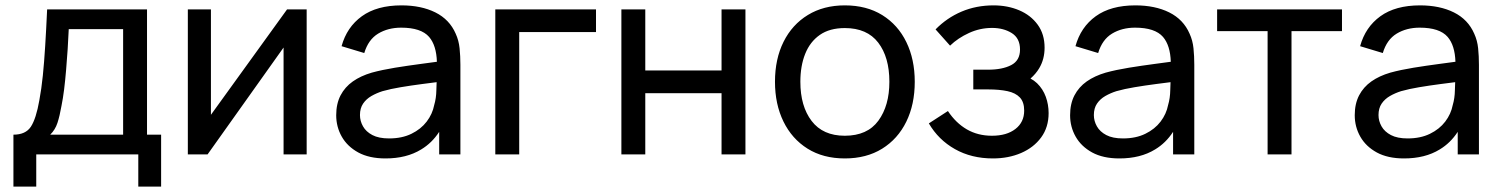

<svg xmlns="http://www.w3.org/2000/svg" viewBox="-20 -575 5588 715"><path d="M30 120V-73.5Q75.5 -73.5 95 -103.2Q114.5 -133 126.5 -201.5Q134.5 -244.5 139.5 -293.5Q144.5 -342.5 148.2 -402.8Q152 -463 155.5 -540H527.5V-73.5H580V120H495V0H115V120ZM167 -73.5H438.5V-466.5H236Q234.5 -431 232 -392.2Q229.5 -353.5 226.2 -315Q223 -276.5 218.8 -242.2Q214.5 -208 209 -181Q202.5 -143.5 194 -117.5Q185.5 -91.5 167 -73.5Z M1122 -540V0H1036V-398L753 0H679.5V-540H765.5V-147.5L1049 -540Z M1415.5 15Q1355 15 1314.2 -7.2Q1273.5 -29.5 1252.8 -66Q1232 -102.5 1232 -146Q1232 -188.5 1248.2 -219.8Q1264.5 -251 1294 -271.8Q1323.5 -292.5 1364.5 -304.5Q1403 -315 1450.8 -322.8Q1498.5 -330.5 1547.5 -337Q1578.5 -341 1607 -345Q1605 -406 1578 -437.5Q1548 -472 1474 -472Q1425 -472 1388.2 -449.8Q1351.5 -427.5 1336.5 -377.5L1252 -403Q1271.5 -474 1327.5 -514.5Q1383.5 -555 1475 -555Q1548.5 -555 1601.2 -528.8Q1654 -502.5 1677 -449.5Q1688.5 -424.5 1691.5 -395.2Q1694.5 -366 1694.5 -334V0H1615.5V-84Q1588.5 -42.5 1548.5 -18.5Q1494 15 1415.5 15ZM1429 -59.5Q1477 -59.5 1512.2 -76.8Q1547.5 -94 1569 -122.2Q1590.5 -150.5 1597 -184Q1604.5 -209 1605 -239.5Q1605.5 -256.5 1606 -269Q1578.5 -265.5 1551.5 -262Q1509.5 -256.5 1472 -250.2Q1434.5 -244 1404.5 -235.5Q1382.5 -228.5 1363.2 -217.5Q1344 -206.5 1332.2 -189.2Q1320.5 -172 1320.5 -146.5Q1320.5 -124.5 1331.8 -104.5Q1343 -84.5 1366.8 -72Q1390.5 -59.5 1429 -59.5Z M1824.5 0V-540H2199.5V-455.5H1913.5V0Z M2294 0V-540H2383V-312.5H2667V-540H2756V0H2667V-228H2383V0Z M3126 15Q3045.5 15 2987.2 -21.5Q2929 -58 2897.5 -122.5Q2866 -187 2866 -270.5Q2866 -355.5 2898 -419.5Q2930 -483.5 2988.5 -519.2Q3047 -555 3126 -555Q3207 -555 3265.5 -518.8Q3324 -482.5 3355.2 -418.2Q3386.5 -354 3386.5 -270.5Q3386.5 -186 3355 -121.8Q3323.5 -57.5 3265 -21.2Q3206.5 15 3126 15ZM3126 -69.5Q3210 -69.5 3251 -125.5Q3292 -181.5 3292 -270.5Q3292 -362 3250.5 -416.2Q3209 -470.5 3126 -470.5Q3069.5 -470.5 3033 -445Q2996.5 -419.5 2978.5 -374.5Q2960.5 -329.5 2960.5 -270.5Q2960.5 -179.5 3002.5 -124.5Q3044.5 -69.5 3126 -69.5Z M3677.5 15Q3597.5 15 3536 -19.8Q3474.5 -54.5 3439 -115.5L3510 -161.5Q3539.5 -117 3580.5 -93.2Q3621.5 -69.5 3674 -69.5Q3729 -69.5 3761.5 -94.8Q3794 -120 3794 -163Q3794 -195 3778 -212Q3762 -229 3732 -235.5Q3702 -242 3660.5 -242H3604.5V-315.5H3660Q3712.5 -315.5 3745.5 -332.5Q3778.5 -349.5 3778.5 -390.5Q3778.5 -432.5 3747.8 -451.8Q3717 -471 3674.5 -471Q3629.5 -471 3588.5 -452.2Q3547.5 -433.5 3518 -405L3464 -465.5Q3506 -508.5 3560.8 -531.8Q3615.5 -555 3680 -555Q3732 -555 3775.2 -536.8Q3818.5 -518.5 3844.2 -483.2Q3870 -448 3870 -397.5Q3870 -354.5 3850 -321Q3837.5 -300 3817.5 -282.5Q3831 -275.5 3842 -265Q3864 -243.5 3874.5 -214.5Q3885 -185.5 3885 -154Q3885 -101 3857.2 -63.2Q3829.5 -25.5 3782.5 -5.2Q3735.5 15 3677.5 15Z M4148.5 15Q4088 15 4047.2 -7.2Q4006.5 -29.5 3985.8 -66Q3965 -102.5 3965 -146Q3965 -188.5 3981.2 -219.8Q3997.5 -251 4027 -271.8Q4056.5 -292.5 4097.5 -304.5Q4136 -315 4183.8 -322.8Q4231.5 -330.5 4280.5 -337Q4311.5 -341 4340 -345Q4338 -406 4311 -437.5Q4281 -472 4207 -472Q4158 -472 4121.2 -449.8Q4084.5 -427.5 4069.5 -377.5L3985 -403Q4004.5 -474 4060.5 -514.5Q4116.5 -555 4208 -555Q4281.5 -555 4334.2 -528.8Q4387 -502.5 4410 -449.5Q4421.5 -424.5 4424.5 -395.2Q4427.5 -366 4427.5 -334V0H4348.5V-84Q4321.5 -42.5 4281.5 -18.5Q4227 15 4148.5 15ZM4162 -59.5Q4210 -59.5 4245.2 -76.8Q4280.5 -94 4302 -122.2Q4323.5 -150.5 4330 -184Q4337.5 -209 4338 -239.5Q4338.5 -256.5 4339 -269Q4311.5 -265.5 4284.5 -262Q4242.5 -256.5 4205 -250.2Q4167.5 -244 4137.5 -235.5Q4115.5 -228.5 4096.2 -217.5Q4077 -206.5 4065.2 -189.2Q4053.5 -172 4053.5 -146.5Q4053.5 -124.5 4064.8 -104.5Q4076 -84.5 4099.8 -72Q4123.5 -59.5 4162 -59.5Z M4700.5 0V-459H4512.5V-540H4977.5V-459H4789.5V0Z M5208.5 15Q5148 15 5107.2 -7.2Q5066.5 -29.5 5045.8 -66Q5025 -102.5 5025 -146Q5025 -188.5 5041.2 -219.8Q5057.5 -251 5087 -271.8Q5116.5 -292.5 5157.5 -304.5Q5196 -315 5243.8 -322.8Q5291.5 -330.5 5340.5 -337Q5371.5 -341 5400 -345Q5398 -406 5371 -437.5Q5341 -472 5267 -472Q5218 -472 5181.2 -449.8Q5144.5 -427.5 5129.5 -377.5L5045 -403Q5064.5 -474 5120.5 -514.5Q5176.5 -555 5268 -555Q5341.5 -555 5394.2 -528.8Q5447 -502.5 5470 -449.5Q5481.5 -424.5 5484.5 -395.2Q5487.5 -366 5487.5 -334V0H5408.5V-84Q5381.5 -42.5 5341.5 -18.5Q5287 15 5208.5 15ZM5222 -59.5Q5270 -59.5 5305.2 -76.8Q5340.5 -94 5362 -122.2Q5383.5 -150.5 5390 -184Q5397.5 -209 5398 -239.5Q5398.5 -256.5 5399 -269Q5371.5 -265.5 5344.5 -262Q5302.5 -256.5 5265 -250.2Q5227.5 -244 5197.5 -235.5Q5175.5 -228.5 5156.2 -217.5Q5137 -206.5 5125.2 -189.2Q5113.5 -172 5113.5 -146.5Q5113.5 -124.5 5124.8 -104.5Q5136 -84.5 5159.8 -72Q5183.5 -59.5 5222 -59.5Z"/></svg>

Font: Cns Manrope Med
Style: Regular
Weight: 500
Designer: Mikhail Sharanda
Foundry: Mikhail Sharanda
Version: Version 4.504